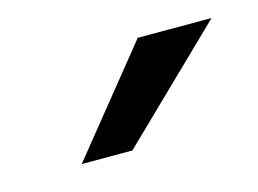

<svg xmlns="http://www.w3.org/2000/svg" viewBox="-39 -780 349 260"><g transform="rotate(-15 135.5 -650.0)"><path d="M167.5 -723H271L121 -577.5H50Z"/></g></svg>

Font: Public Sans
Style: Italic
Weight: 400
Italic angle: -8°
Designer: The Public Sans project authors (U.S. Web Design System). Libre Franklin designed by Pablo Impallari and Rodrigo Fuenzal
Version: Version 1.008; ttfautohint (v1.8.1) -l 8 -r 50 -G 200 -x 14 